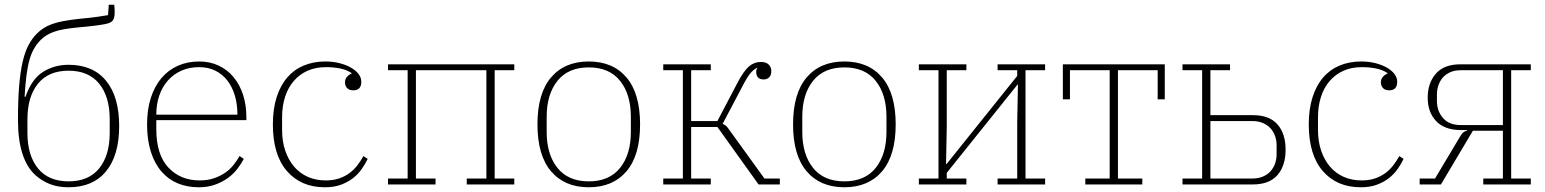

<svg xmlns="http://www.w3.org/2000/svg" viewBox="-20 -780 6536 812"><path d="M270 12Q225 12 191 -1.5Q157 -15 130 -39Q56 -106 56 -273Q56 -357 61 -417Q66 -477 76 -519.5Q86 -562 101 -590Q116 -618 136 -638Q149 -651 164.5 -661Q180 -671 201 -678.5Q222 -686 249 -691Q276 -696 312 -700Q365 -705 392.5 -709Q420 -713 437 -716L440 -760H463Q464 -754 464.5 -746Q465 -738 465 -728Q465 -701 455 -691Q452 -688 445.5 -684.5Q439 -681 424 -678Q409 -675 382 -671.5Q355 -668 310 -664Q244 -658 209.5 -646Q175 -634 152 -611Q137 -596 125 -576Q113 -556 105 -528Q97 -500 92 -461.5Q87 -423 84 -371H88Q114 -446 162 -476Q210 -506 270 -506Q373 -506 428.5 -438.5Q484 -371 484 -247Q484 -123 428.5 -55.5Q373 12 270 12ZM270 -13Q355 -13 399.5 -68Q444 -123 444 -218V-276Q444 -371 399.5 -426Q355 -481 270 -481Q185 -481 140.5 -426Q96 -371 96 -276V-218Q96 -123 140.5 -68Q185 -13 270 -13Z M821 12Q772 12 732 -4.5Q692 -21 663 -54.5Q634 -88 618 -138Q602 -188 602 -254Q602 -317 618 -366.5Q634 -416 663 -450Q692 -484 732.5 -502Q773 -520 822 -520Q868 -520 905 -502.5Q942 -485 968 -453.5Q994 -422 1008 -379Q1022 -336 1022 -284V-272H641V-234Q641 -126 692 -71.5Q743 -17 824 -17Q857 -17 883 -25.5Q909 -34 930 -48Q951 -62 966.5 -81Q982 -100 993 -120L1011 -108Q1000 -87 983.5 -65.5Q967 -44 943.5 -27Q920 -10 889.5 1Q859 12 821 12ZM984 -295V-297Q984 -340 973 -376.5Q962 -413 941.5 -439.5Q921 -466 891 -481Q861 -496 822 -496Q781 -496 748 -481.5Q715 -467 691 -440.5Q667 -414 654 -377Q641 -340 641 -295Z M1354 12Q1253 12 1193.5 -56.5Q1134 -125 1134 -254Q1134 -319 1150 -369Q1166 -419 1195 -452.5Q1224 -486 1265 -503Q1306 -520 1356 -520Q1388 -520 1415.5 -513Q1443 -506 1463.5 -494.5Q1484 -483 1496 -467.5Q1508 -452 1508 -434Q1508 -398 1474 -398Q1457 -398 1448 -407.5Q1439 -417 1439 -432Q1439 -445 1447 -454.5Q1455 -464 1467 -469V-471Q1446 -485 1418 -490.5Q1390 -496 1358 -496Q1314 -496 1280 -480.5Q1246 -465 1222 -437Q1198 -409 1185.5 -370Q1173 -331 1173 -284V-230Q1173 -182 1186.5 -142.5Q1200 -103 1224 -75Q1248 -47 1282 -32Q1316 -17 1357 -17Q1390 -17 1414.5 -25.5Q1439 -34 1458 -48Q1477 -62 1491.5 -81Q1506 -100 1517 -120L1535 -108Q1525 -87 1510 -65.5Q1495 -44 1473.5 -27Q1452 -10 1422.5 1Q1393 12 1354 12Z M1621 -25H1704V-483H1621V-508H2155V-483H2072V-25H2155V0H1954V-25H2037V-483H1739V-25H1822V0H1621Z M2470 -13Q2557 -13 2602.5 -70Q2648 -127 2648 -222V-286Q2648 -381 2602.5 -438Q2557 -495 2470 -495Q2383 -495 2337.5 -438Q2292 -381 2292 -286V-222Q2292 -127 2337.5 -70Q2383 -13 2470 -13ZM2470 12Q2368 12 2310.5 -55.5Q2253 -123 2253 -254Q2253 -385 2310.5 -452.5Q2368 -520 2470 -520Q2572 -520 2629.5 -452.5Q2687 -385 2687 -254Q2687 -123 2629.5 -55.5Q2572 12 2470 12Z M2785 -25H2868V-483H2785V-508H2986V-483H2903V-268H3014L3099 -430Q3126 -481 3148 -499.5Q3170 -518 3198 -518Q3220 -518 3231 -507Q3242 -496 3242 -479Q3242 -462 3233 -453Q3224 -444 3210 -444Q3178 -444 3178 -477Q3178 -485 3183 -493H3181Q3167 -486 3153.5 -470Q3140 -454 3122 -419L3036 -256Q3050 -252 3062 -234L3213 -25H3278V0H3188L3014 -243H2903V-25H2986V0H2785Z M3551 -13Q3638 -13 3683.5 -70Q3729 -127 3729 -222V-286Q3729 -381 3683.5 -438Q3638 -495 3551 -495Q3464 -495 3418.5 -438Q3373 -381 3373 -286V-222Q3373 -127 3418.5 -70Q3464 -13 3551 -13ZM3551 12Q3449 12 3391.5 -55.5Q3334 -123 3334 -254Q3334 -385 3391.5 -452.5Q3449 -520 3551 -520Q3653 -520 3710.5 -452.5Q3768 -385 3768 -254Q3768 -123 3710.5 -55.5Q3653 12 3551 12Z M3866 -25H3949V-483H3866V-508H4067V-483H3984V-246L3981 -86H3983L4282 -459V-483H4199V-508H4400V-483H4317V-25H4400V0H4199V-25H4282V-262L4285 -422H4283L3984 -49V-25H4067V0H3866Z M4570 -25H4673V-483H4505V-360H4475V-508H4906V-360H4876V-483H4708V-25H4811V0H4570Z M4981 -25H5064V-483H4981V-508H5182V-483H5099V-293H5279Q5348 -293 5382.5 -254Q5417 -215 5417 -147Q5417 -79 5382.5 -39.5Q5348 0 5279 0H4981ZM5276 -25Q5302 -25 5321.5 -33.5Q5341 -42 5353.5 -56Q5366 -70 5372.5 -88.5Q5379 -107 5379 -128V-165Q5379 -186 5372.5 -204.5Q5366 -223 5353.5 -237Q5341 -251 5321.5 -259.5Q5302 -268 5276 -268H5099V-25Z M5735 12Q5634 12 5574.5 -56.5Q5515 -125 5515 -254Q5515 -319 5531 -369Q5547 -419 5576 -452.5Q5605 -486 5646 -503Q5687 -520 5737 -520Q5769 -520 5796.5 -513Q5824 -506 5844.5 -494.5Q5865 -483 5877 -467.5Q5889 -452 5889 -434Q5889 -398 5855 -398Q5838 -398 5829 -407.5Q5820 -417 5820 -432Q5820 -445 5828 -454.5Q5836 -464 5848 -469V-471Q5827 -485 5799 -490.5Q5771 -496 5739 -496Q5695 -496 5661 -480.5Q5627 -465 5603 -437Q5579 -409 5566.5 -370Q5554 -331 5554 -284V-230Q5554 -182 5567.5 -142.5Q5581 -103 5605 -75Q5629 -47 5663 -32Q5697 -17 5738 -17Q5771 -17 5795.5 -25.5Q5820 -34 5839 -48Q5858 -62 5872.5 -81Q5887 -100 5898 -120L5916 -108Q5906 -87 5891 -65.5Q5876 -44 5854.5 -27Q5833 -10 5803.5 1Q5774 12 5735 12Z M5984 -25H6049L6154 -201Q6162 -215 6169 -220.5Q6176 -226 6185 -228V-230H6155Q6088 -231 6053 -268.5Q6018 -306 6018 -367Q6018 -429 6052.5 -468.5Q6087 -508 6156 -508H6454V-483H6371V-25H6454V0H6253V-25H6336V-227H6209L6074 0H5984ZM6336 -251V-483H6159Q6132 -483 6113 -474.5Q6094 -466 6081.5 -451.5Q6069 -437 6063 -418.5Q6057 -400 6057 -381V-353Q6057 -311 6082.5 -281Q6108 -251 6159 -251Z"/></svg>

Font: IBM Plex Serif ExtLt
Style: Regular
Weight: 200
Designer: Mike Abbink, Paul van der Laan, Pieter van Rosmalen
Foundry: Bold Monday
Version: Version 3.001